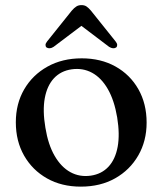

<svg xmlns="http://www.w3.org/2000/svg" viewBox="-20 -702 622 734"><path d="M292.5 -479Q365.5 -479 421.5 -447.8Q477.5 -416.5 509 -361Q540.5 -305.5 540.5 -233Q540.5 -163 508.5 -107.5Q476.5 -52 420 -20.2Q363.5 11.5 289 11.5Q215.5 11.5 159.8 -20Q104 -51.5 72.2 -107Q40.5 -162.5 40.5 -234.5Q40.5 -305.5 72.5 -360.5Q104.5 -415.5 161.2 -447.2Q218 -479 292.5 -479ZM327 -30.5Q368.5 -36.5 394.8 -64.8Q421 -93 429.8 -140.8Q438.5 -188.5 428 -253Q417 -318.5 392.2 -361.5Q367.5 -404.5 332 -423.8Q296.5 -443 254 -437Q212.5 -431 186.2 -402.8Q160 -374.5 151.2 -326.8Q142.5 -279 153.5 -214Q164 -149 189 -106Q214 -63 249.2 -43.8Q284.5 -24.5 327 -30.5ZM311.5 -618.5H271L397 -523Q405 -518 412 -517.5Q419 -517 424 -520.5Q428 -524 428 -530Q428 -536 422 -543.5L327.5 -661.5Q318.5 -672 310.8 -677.2Q303 -682.5 291.5 -682.5Q280 -682.5 271.8 -677.2Q263.5 -672 254.5 -661.5L160 -543.5Q154 -536 154 -530Q154 -524 158 -520.5Q163.5 -517 170.5 -517.5Q177.5 -518 185 -523Z"/></svg>

Font: Fraunces 17pt
Style: Regular
Weight: 400
Version: Version 1.000;[b76b70a41]